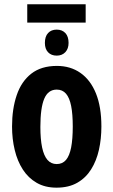

<svg xmlns="http://www.w3.org/2000/svg" viewBox="-20 -864 528 894"><path d="M452.1 -274.9Q452.1 -217.8 440.7 -166.5Q429.2 -115.2 404.5 -75.7Q379.9 -36.1 340.1 -13.2Q300.3 9.8 243.2 9.8Q189.9 9.8 150.9 -12.7Q111.8 -35.2 86.4 -74.5Q61 -113.8 48.6 -165.3Q36.1 -216.8 36.1 -274.9Q36.1 -357.4 57.9 -421.1Q79.6 -484.9 125.7 -521Q171.9 -557.1 245.1 -557.1Q308.1 -557.1 354.7 -524.4Q401.4 -491.7 426.8 -429Q452.1 -366.2 452.1 -274.9ZM168 -272.9Q168 -216.3 176 -177.7Q184.1 -139.2 200.9 -119.6Q217.8 -100.1 244.1 -100.1Q271 -100.1 287.4 -119.4Q303.7 -138.7 311.3 -177.7Q318.8 -216.8 318.8 -274.9Q318.8 -332.5 311.3 -370.6Q303.7 -408.7 287.4 -427.7Q271 -446.8 244.1 -446.8Q204.1 -446.8 186 -404.3Q168 -361.8 168 -272.9ZM378.9 -844.2V-758.8H106.9V-844.2ZM244.1 -726.1Q269 -726.1 284.2 -710.2Q299.3 -694.3 299.3 -664.1Q299.3 -637.2 284.2 -621.1Q269 -605 244.1 -605Q218.8 -605 203.9 -620.6Q189 -636.2 189 -664.1Q189 -694.3 203.9 -710.2Q218.8 -726.1 244.1 -726.1Z"/></svg>

Font: Open Sans Condensed
Style: Regular
Weight: 400
Width: 3
Designer: Monotype Design Team
Foundry: Monotype Imaging Inc.
Version: Version 3.000